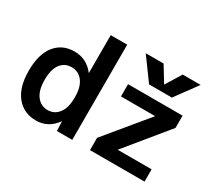

<svg xmlns="http://www.w3.org/2000/svg" viewBox="-142 -1032 1456 1310"><g transform="rotate(30 586.5 -377.0)"><path d="M400.4 -453.1H402.3V-750H532.2V0H411.1L408.2 -73.2H406.2Q346.7 9.8 250.5 9.8Q154.3 9.8 96.7 -60.5Q39.1 -130.9 39.1 -261.2Q39.1 -391.6 94.7 -460.9Q150.4 -530.3 245.6 -530.3Q340.8 -530.3 400.4 -453.1ZM402.3 -254.9V-264.6Q402.3 -340.8 369.6 -384.3Q336.9 -427.7 282.2 -427.7Q227.5 -427.7 195.8 -385.7Q164.1 -343.8 164.1 -261.2Q164.1 -178.7 197.3 -135.3Q230.5 -91.8 283.7 -91.8Q336.9 -91.8 369.6 -134.3Q402.3 -176.8 402.3 -254.9ZM670.9 -762.7H811.5L885.7 -641.6H887.7L961.9 -762.7H1103.5L976.6 -589.8H796.9ZM671.9 0V-96.7L939.5 -420.9V-422.9H671.9V-519.5H1101.6V-422.9L835.9 -98.6V-96.7H1101.6V0Z"/></g></svg>

Font: GenEi M Gothic v2 Bold
Style: Regular
Weight: 700
Version: Version 2.0